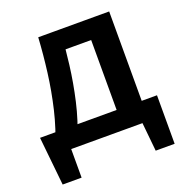

<svg xmlns="http://www.w3.org/2000/svg" viewBox="-145 -786 1034 1086"><g transform="rotate(-20 372.0 -243.0)"><path d="M79 -36Q121 -137 145.5 -241Q170 -345 183.5 -450.5Q197 -556 203 -658H335Q328 -557 315 -451.5Q302 -346 278 -241.5Q254 -137 213 -37ZM48 172 18 -120H162V172ZM69 0 70 -120H720L654 0ZM608 172 579 -120H722V172ZM479 0V-658H630V0ZM277 -541V-658H553V-541Z"/></g></svg>

Font: Ysabeau ExtraBold
Style: Regular
Weight: 800
Designer: Christian Thalmann (Catharsis Fonts)
Version: Version 2.002